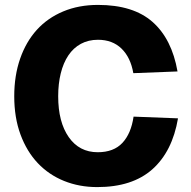

<svg xmlns="http://www.w3.org/2000/svg" viewBox="-20 -746 777 782"><path d="M376 16Q303 16 241 -9Q179 -34 134 -81.5Q89 -129 63.5 -198Q38 -267 38 -354Q38 -438 62 -507Q86 -576 130 -624.5Q174 -673 237.5 -699.5Q301 -726 379 -726Q523 -726 601.5 -656.5Q680 -587 703 -455L523 -448Q512 -512 475 -548Q438 -584 379 -584Q340 -584 309.5 -567.5Q279 -551 258.5 -520.5Q238 -490 227.5 -447.5Q217 -405 217 -354Q217 -249 260 -187.5Q303 -126 378 -126Q443 -126 478.5 -164Q514 -202 524 -271L705 -264Q682 -129 600.5 -56.5Q519 16 376 16Z"/></svg>

Font: Geist ExtBd
Style: Regular
Weight: 400
Designer: Basement.studio, Andrés Briganti, Mateo Zaragoza
Foundry: Basement.studio, Vercel, Andrés Briganti, Guido Ferreyra, Mateo Zaragoza
Version: Version 1.401